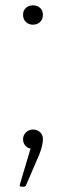

<svg xmlns="http://www.w3.org/2000/svg" viewBox="-20 -532 245 716"><path d="M66 -477Q66 -493 76.5 -502.5Q87 -512 103 -512Q119 -512 129.5 -502.5Q140 -493 140 -477Q140 -460 129.5 -450Q119 -440 103 -440Q87 -440 76.5 -450Q66 -460 66 -477ZM66 -13Q66 -28 77 -38.5Q88 -49 103 -49Q119 -49 129.5 -39Q140 -29 140 -13Q140 9 127 43L77 159Q75 164 70 164H59Q52 164 54 156L94 22Q82 20 74 10.5Q66 1 66 -13Z"/></svg>

Font: LINE Seed JP_TTF Thin
Style: Regular
Weight: 250
Designer: LY Corporation & Fontrix & Fontworks
Version: Version 1.008